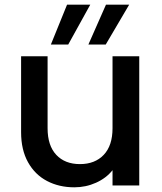

<svg xmlns="http://www.w3.org/2000/svg" viewBox="-20 -791 689 819"><path d="M574 -551V0H460V-65Q433 -31 389.5 -11.5Q346 8 297 8Q232 8 180.5 -19Q129 -46 99.5 -99Q70 -152 70 -227V-551H183V-244Q183 -170 220 -130.5Q257 -91 321 -91Q385 -91 422.5 -130.5Q460 -170 460 -244V-551ZM271 -601H197L266 -771H365ZM432 -771H531L431 -601H357Z"/></svg>

Font: Poppins-tnum Medium
Style: Regular
Weight: 500
Designer: Ninad Kale (Devanagari), Jonny Pinhorn (Latin)
Foundry: Indian Type Foundry
Version: Version 4.004